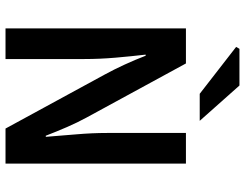

<svg xmlns="http://www.w3.org/2000/svg" viewBox="-116 -772 888 696"><g transform="rotate(90 328.0 -424.0)"><path d="M83 0V-654H210L406 -294Q424 -261 440.5 -223Q457 -185 472 -146H476Q472 -199 467 -256.5Q462 -314 462 -368V-654H573V0H446L250 -360Q232 -393 214.5 -431Q197 -469 182 -508H178Q184 -457 189 -399.5Q194 -342 194 -286V0ZM320 -704 150 -836 157 -848H290L418 -704Z"/></g></svg>

Font: Source Sans 3 SemiBold
Style: Regular
Weight: 600
Designer: Paul D. Hunt
Foundry: Adobe
Version: Version 3.046;hotconv 1.0.118;makeotfexe 2.5.65603